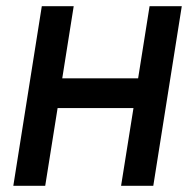

<svg xmlns="http://www.w3.org/2000/svg" viewBox="-20 -600 607 620"><path d="M23 0H126L166 -251H411L371 0H475L567 -580H463L426 -347H181L218 -580H115Z"/></svg>

Font: Charger Sport
Style: BlkExtObl
Weight: 900
Designer: Jasper
Foundry: Cannot Into Space Fonts
Version: Version 1.1